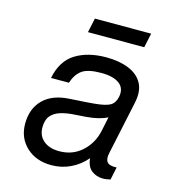

<svg xmlns="http://www.w3.org/2000/svg" viewBox="-107 -793 832 903"><g transform="rotate(15 309.0 -341.5)"><path d="M524 -51 511 11Q502 13 493 14.5Q484 16 475 16Q443 16 419.5 -2Q396 -20 392 -61Q361 -24 317.5 -3Q274 18 224 18Q149 18 102 -26Q55 -70 55 -139Q55 -213 100 -257.5Q145 -302 230 -306Q253 -308 277 -309Q301 -310 346 -314Q399 -319 420.5 -331Q442 -343 449 -374Q458 -417 428.5 -439.5Q399 -462 340 -462Q275 -462 246.5 -441.5Q218 -421 204 -378H117Q134 -464 194 -501.5Q254 -539 344 -539Q406 -539 452.5 -520.5Q499 -502 520 -464Q541 -426 528 -366L473 -108Q466 -77 478 -63Q490 -49 524 -51ZM412 -202 426 -269Q387 -249 325 -244L268 -240Q231 -238 201.5 -229Q172 -220 155 -200Q138 -180 138 -143Q138 -103 166 -79Q194 -55 243 -55Q308 -55 353.5 -96.5Q399 -138 412 -202ZM244 -701H518L503 -631H229Z"/></g></svg>

Font: Fragment Mono
Style: Italic
Weight: 400
Italic angle: -12°
Designer: Wei Huang based on Nimbus Sans by URW Studio, based on Helvetica by Max Miedinger.
Foundry: Wei Huang
Version: Version 1.011; ttfautohint (v1.8.4.7-5d5b)